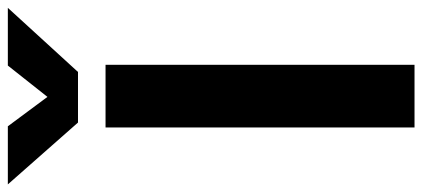

<svg xmlns="http://www.w3.org/2000/svg" viewBox="-388 -775 1093 497"><g transform="rotate(-90 158.5 -526.5)"><path d="M77.1 0V-799.8H239.3V0ZM-70.3 -1052.7H80.1L156.2 -950.2L237.3 -1052.7H386.7L220.7 -871.1H89.8Z"/></g></svg>

Font: Gothic A1 Black
Style: Regular
Weight: 900
Version: Version 2.50